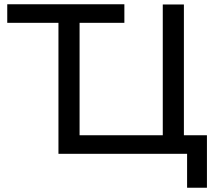

<svg xmlns="http://www.w3.org/2000/svg" viewBox="-20 -720 1014 900"><path d="M950 -86H842V-699H743V-86H353V-613H563V-700H14V-613H254V1H857V160H950Z"/></svg>

Font: Rookery
Style: Regular
Weight: 400
Designer: Ryan Kimball / Julieta Ulanovsky
Foundry: Motorola Mobility LLC.
Version: Version 1.0